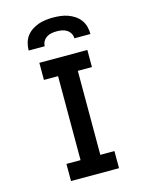

<svg xmlns="http://www.w3.org/2000/svg" viewBox="-130 -971 811 1051"><g transform="rotate(-15 275.0 -445.0)"><path d="M139 0V-97H219V-573H139V-670H411V-573H331V-97H411V0ZM100 -750Q100 -771 105.5 -792Q111 -813 123.5 -830Q136 -847 154 -859Q172 -871 192 -878Q212 -885 233 -887.5Q254 -890 275 -890Q296 -890 317 -887.5Q338 -885 358 -878Q378 -871 396 -859Q414 -847 426.5 -830Q439 -813 444.5 -792Q450 -771 450 -750H359Q359 -765 351.5 -778Q344 -791 331.5 -799Q319 -807 304.5 -809.5Q290 -812 275 -812Q260 -812 245.5 -809.5Q231 -807 218.5 -799Q206 -791 198.5 -778Q191 -765 191 -750Z"/></g></svg>

Font: Lode Term
Style: Bold
Weight: 700
Monospace: yes
Designer: Belleve Invis
Foundry: Belleve Invis
Version: Version 29.2.0